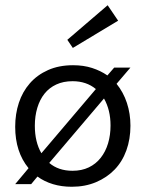

<svg xmlns="http://www.w3.org/2000/svg" viewBox="-20 -703 556 733"><path d="M478 -223Q478 -172 462.5 -129Q447 -86 417.5 -55.5Q388 -25 346.5 -7.5Q305 10 254 10Q215 10 182 0Q149 -10 123 -29L99 0H38L89 -61Q38 -123 38 -219Q38 -268 52 -310.5Q66 -353 94 -385Q122 -417 163.5 -435.5Q205 -454 259 -454Q299 -454 331.5 -443.5Q364 -433 390 -415L416 -445H478L425 -383Q451 -351 464.5 -310Q478 -269 478 -223ZM402 -224Q402 -283 377 -327L168 -81Q203 -51 257 -51Q292 -51 319 -64Q346 -77 364.5 -100.5Q383 -124 392.5 -155.5Q402 -187 402 -224ZM113 -223Q113 -161 138 -118L346 -363Q310 -393 257 -393Q222 -393 195 -380.5Q168 -368 150 -345.5Q132 -323 122.5 -291.5Q113 -260 113 -223ZM258 -520 237 -551 391 -683 431 -624Z"/></svg>

Font: Zilla Slab Regular
Style: Regular
Weight: 400
Designer: Typotheque.com
Foundry: Typotheque type foundry
Version: Version 1.0; 2017